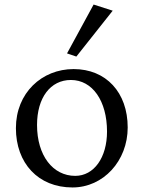

<svg xmlns="http://www.w3.org/2000/svg" viewBox="-20 -816 631 845"><path d="M299 9C435 9 542 -108 542 -255C542 -409 447 -512 304 -512C164 -512 50 -407 50 -252C50 -98 148 9 299 9ZM143 -266C143 -386 202 -464 292 -464C387 -464 451 -372 451 -237C451 -123 394 -42 311 -42C213 -42 143 -131 143 -266ZM275 -581 316 -567 476 -769 392 -796Z"/></svg>

Font: TPK Tissa Web Quiz
Style: Regular
Weight: 400
Designer: Jacques Le Bailly, Suppakit Chalermlarp | Katatrad Co.,Ltd.
Foundry: Jacques Le Bailly, Cadson Demak Co.,Ltd.
Version: Version 5.000;Glyphs 3.1.2 (3151)